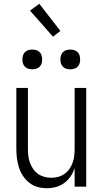

<svg xmlns="http://www.w3.org/2000/svg" viewBox="-20 -983 540 1011"><path d="M227 8Q202 8 178 1.5Q154 -5 134.5 -20.5Q115 -36 101 -57Q87 -78 79.5 -102Q72 -126 69 -150.5Q66 -175 66 -200V-520H127V-200Q127 -181 129 -162.5Q131 -144 137.5 -126.5Q144 -109 154.5 -93.5Q165 -78 180 -67.5Q195 -57 213 -52Q231 -47 250 -47Q269 -47 287 -52Q305 -57 320 -67.5Q335 -78 345.5 -93.5Q356 -109 362.5 -126.5Q369 -144 371 -162.5Q373 -181 373 -200V-520H434V0H373V-97Q365 -74 351.5 -54Q338 -34 318.5 -19.5Q299 -5 275 1.5Q251 8 227 8ZM350 -618Q339 -618 329 -621Q319 -624 311.5 -631.5Q304 -639 301 -649Q298 -659 298 -670Q298 -681 301 -691Q304 -701 311.5 -708.5Q319 -716 329 -719Q339 -722 350 -722Q361 -722 371 -719Q381 -716 388.5 -708.5Q396 -701 399 -691Q402 -681 402 -670Q402 -659 399 -649Q396 -639 388.5 -631.5Q381 -624 371 -621Q361 -618 350 -618ZM150 -618Q139 -618 129 -621Q119 -624 111.5 -631.5Q104 -639 101 -649Q98 -659 98 -670Q98 -681 101 -691Q104 -701 111.5 -708.5Q119 -716 129 -719Q139 -722 150 -722Q161 -722 171 -719Q181 -716 188.5 -708.5Q196 -701 199 -691Q202 -681 202 -670Q202 -659 199 -649Q196 -639 188.5 -631.5Q181 -624 171 -621Q161 -618 150 -618ZM259 -790 138 -927 187 -963 298 -820Z"/></svg>

Font: Iosevka Fixed Light
Style: Regular
Weight: 300
Monospace: yes
Designer: Belleve Invis
Foundry: Belleve Invis
Version: Version 32.3.0